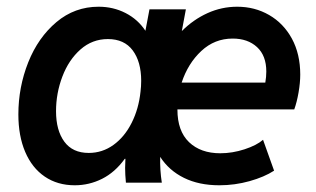

<svg xmlns="http://www.w3.org/2000/svg" viewBox="-20 -549 951 577"><path d="M35.2 -205.1Q35.2 -287.1 64.9 -361.8Q94.7 -436.5 149.7 -482.7Q204.6 -528.8 276.4 -528.8Q320.3 -528.8 357.4 -509.8Q394.5 -490.7 417 -456.5L429.2 -521H538.6L526.4 -455.6Q561 -490.2 603.5 -509.5Q646 -528.8 692.9 -528.8Q745.6 -528.8 788.8 -503.9Q832 -479 857.2 -432.9Q882.3 -386.7 882.3 -324.7Q882.3 -300.3 877.2 -271Q872.1 -241.7 864.3 -220.2H513.2V-219.7Q513.2 -155.3 548.1 -121.8Q583 -88.4 642.1 -88.4Q678.2 -88.4 714.8 -100.3Q751.5 -112.3 770.5 -128.9L803.7 -36.1Q774.4 -17.1 730 -4.6Q685.5 7.8 639.2 7.8Q578.1 7.8 533 -14.4Q487.8 -36.6 461.4 -77.6Q460.4 -37.6 466.3 0H358.4Q356 -24.4 356 -44.4Q356 -53.2 356.9 -71.8H355Q325.7 -31.2 286.9 -11.7Q248 7.8 204.6 7.8Q152.8 7.8 114.5 -18.3Q76.2 -44.4 55.7 -92.5Q35.2 -140.6 35.2 -205.1ZM402.3 -273.9Q404.3 -289.1 404.3 -306.2Q404.3 -363.3 378.9 -397.5Q353.5 -431.6 304.2 -431.6Q257.3 -431.6 221.9 -400.4Q186.5 -369.1 167.5 -319.1Q148.4 -269 148.4 -214.8Q148.4 -157.2 173.3 -123.3Q198.2 -89.4 246.6 -89.4Q287.6 -89.4 321 -113.5Q354.5 -137.7 375.7 -179.9Q397 -222.2 402.3 -273.9ZM777.3 -300.8Q780.3 -317.9 780.3 -334Q780.3 -381.8 752.4 -407.5Q724.6 -433.1 679.2 -433.1Q625 -433.1 585 -395.8Q544.9 -358.4 525.9 -300.8Z"/></svg>

Font: Reddit Sans Vanilla SemiBold
Style: Italic
Weight: 600
Italic angle: -11.25°
Designer: Stephen Hutchings
Version: Version 1.013